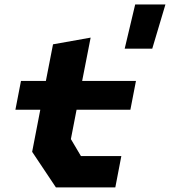

<svg xmlns="http://www.w3.org/2000/svg" viewBox="-20 -839 761 860"><path d="M230.5 0.5H496.5L523.5 -140H342.5L297.5 -216L323 -347.5H564L589 -476.5H348L386 -670.5L217.5 -640.5L185.5 -476.5H74L49 -347.5H160.5L124 -159ZM538.5 -621H662L721 -819H585.5Z"/></svg>

Font: Monaspace Krypton ExtraBold
Style: Italic
Weight: 800
Italic angle: -11°
Designer: Riley Cran & the Lettermatic Team
Foundry: Lettermatic
Version: Version 1.101 (Monaspace Krypton)